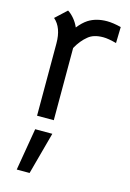

<svg xmlns="http://www.w3.org/2000/svg" viewBox="-120 -578 617 909"><g transform="rotate(15 188.0 -123.0)"><path d="M358 -507 356 -428Q316 -439 291 -439Q244 -439 218 -417Q188 -393 166 -353V1H84V-353Q84 -431 42 -467L97 -518Q112 -509 127.5 -491Q143 -473 153 -450Q175 -478 198 -493Q236 -517 289 -517Q318 -517 358 -507ZM92 65H176L120 272H57Z"/></g></svg>

Font: Bellota
Style: Bold
Weight: 700
Designer: Kemie Guaida
Foundry: Kemie Guaida
Version: Version 4.001